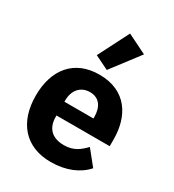

<svg xmlns="http://www.w3.org/2000/svg" viewBox="-197 -928 955 1053"><g transform="rotate(30 281.0 -402.0)"><path d="M437 -755 314 -816 215 -622 303 -579ZM288 12C384 12 461 -21 508 -75L434 -167C401 -133 367 -104 305 -104C226 -104 189 -148 189 -217V-225H526V-269C526 -411 456 -537 282 -537C124 -537 36 -429 36 -263C36 -95 127 12 288 12ZM285 -428C344 -428 373 -385 373 -321V-312H189V-320C189 -385 226 -428 285 -428Z"/></g></svg>

Font: IBM Plex Devanagari
Style: Bold
Weight: 700
Designer: Mike Abbink, Paul van der Laan, Pieter van Rosmalen, Erin McLaughlin
Foundry: Bold Monday
Version: Version 1.0